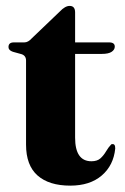

<svg xmlns="http://www.w3.org/2000/svg" viewBox="-20 -602 412 634"><path d="M51.5 -423 22.5 -431Q8 -436 8 -446.5Q8 -462 25.5 -462H60.5Q73 -462 85 -475.5L177.5 -564Q195 -582.5 210 -582.5Q228 -582.5 228 -561V-462H340.5Q359 -462 359 -448Q359 -438 348.8 -431Q338.5 -424 316.5 -424H228V-147.5Q228 -69.5 282 -69.5Q301 -69.5 311.8 -79.2Q322.5 -89 330.2 -102.2Q338 -115.5 347.5 -125.5Q361 -129.5 360.5 -111.5Q355 -56 316 -22.5Q277 11 212 11Q142 11 104 -22.5Q66 -56 66 -124.5V-402Q66 -418 51.5 -423Z"/></svg>

Font: Fraunces 72pt S000
Style: Bold
Weight: 700
Version: Version 1.000; ttfautohint (v1.8.3)